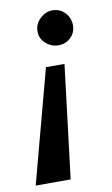

<svg xmlns="http://www.w3.org/2000/svg" viewBox="-77 -551 416 714"><g transform="rotate(-10 131.0 -194.5)"><path d="M-1 121 113 -306H183L131 121ZM173 -378Q147 -378 126 -396.5Q105 -415 105 -442Q105 -470 126 -490Q147 -510 173 -510Q201 -510 220 -490Q239 -470 239 -442Q239 -415 220 -396.5Q201 -378 173 -378Z"/></g></svg>

Font: Manuale SemiBold
Style: Italic
Weight: 600
Italic angle: -11°
Designer: Eduardo Tunni / Pablo Cosgaya
Foundry: Eduardo Tunni / Pablo Cosgaya
Version: Version 1.002